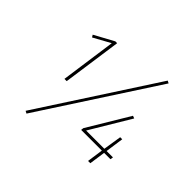

<svg xmlns="http://www.w3.org/2000/svg" viewBox="-183 -967 1259 1259"><g transform="rotate(45 446.0 -338.0)"><path d="M242 -271H221L275 -656L157 -591L147 -607L283 -681H300ZM725 -733 206 66 189 57 708 -742ZM807 -112H748L732 0H711L727 -112H535L537 -130L710 -418L728 -411L561 -132H730L750 -259H769L751 -132H810Z"/></g></svg>

Font: FiraGO Thin
Style: Italic
Weight: 100
Italic angle: -8°
Designer: bBox Type GmbH
Foundry: bBox Type GmbH
Version: Version 1.001